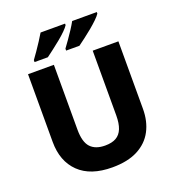

<svg xmlns="http://www.w3.org/2000/svg" viewBox="-164 -1058 1084 1194"><g transform="rotate(-20 378.0 -460.5)"><path d="M677 -267Q677 -185 644 -122.5Q611 -60 544 -25Q477 10 375 10Q231 10 155 -64Q79 -138 79 -266V-714H250V-285Q250 -203 282.5 -168Q315 -133 379 -133Q424 -133 452 -149Q480 -165 493.5 -199Q507 -233 507 -286V-714H677ZM613 -921Q605 -908 584.5 -888Q564 -868 537.5 -846Q511 -824 485 -804.5Q459 -785 440 -771H352V-784Q366 -803 384.5 -829Q403 -855 420.5 -882Q438 -909 450 -931H613ZM403 -921Q395 -908 375 -888Q355 -868 328 -846Q301 -824 275.5 -804.5Q250 -785 231 -771H143V-784Q157 -803 175 -829Q193 -855 210.5 -882Q228 -909 241 -931H403Z"/></g></svg>

Font: Noto Sans Armenian ExtraBold
Style: Regular
Weight: 800
Version: Version 2.007